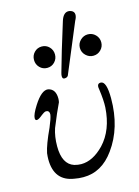

<svg xmlns="http://www.w3.org/2000/svg" viewBox="-119 -843 666 919"><g transform="rotate(-15 214.0 -384.0)"><path d="M330 -76Q269 9 178 9Q155 9 135 5Q37 -9 37 -117Q37 -129 39 -147Q47 -187 82 -262Q99 -302 102 -321Q103 -337 93 -341Q90 -342 87 -342Q84 -342 81.5 -341.5Q79 -341 75 -338.5Q71 -336 69 -334.5Q67 -333 62 -329.5Q57 -326 55 -324Q41 -313 33 -313Q25 -313 25 -324Q25 -342 51 -383Q91 -446 123 -441Q159 -433 159 -386Q159 -378 157 -368Q136 -325 107 -253Q94 -214 94 -166Q94 -77 150 -59Q168 -54 184 -54Q242 -54 297 -111Q358 -176 365 -286Q367 -321 359 -378Q353 -407 374 -407Q403 -407 403 -321Q403 -176 330 -76ZM374 -540Q353 -540 337 -555.5Q321 -571 321 -593Q321 -615 337 -630.5Q353 -646 374 -646Q396 -646 411.5 -630.5Q427 -615 427 -593Q427 -571 411.5 -555.5Q396 -540 374 -540ZM333 -724 231 -480Q226 -471 212 -471Q202 -471 202 -485Q202 -492 205 -502Q228 -586 276 -739Q288 -777 313 -777Q320 -777 327 -774Q342 -768 342 -752Q342 -740 333 -724ZM183 -631.5Q198 -616 198 -594Q198 -572 183 -556.5Q168 -541 146 -541Q124 -541 109 -556.5Q94 -572 94 -594Q94 -616 109 -631.5Q124 -647 146 -647Q168 -647 183 -631.5Z"/></g></svg>

Font: GFS Gazis
Style: Regular
Weight: 400
Designer: George Matthiopoulos
Foundry: George Matthiopoulos
Version: Version 1.0